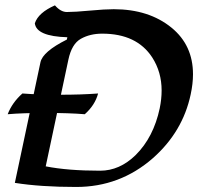

<svg xmlns="http://www.w3.org/2000/svg" viewBox="-20 -705 769 732"><path d="M303.2 -269.5Q244.1 -274.4 154.8 -274.4Q65.4 -274.4 9.3 -269.5Q26.4 -314 65.4 -348.6Q127 -343.8 208.5 -343.8Q290.5 -343.8 354 -348.6Q342.3 -304.2 303.2 -269.5ZM270.5 7.8Q134.8 7.8 36.6 -7.8L134.3 -467.8Q143.1 -508.3 234.9 -554.2L236.8 -563Q118.7 -566.4 112.8 -616.2Q126 -656.7 189.5 -684.6Q211.4 -659.2 234.9 -659.2Q266.1 -659.2 323 -664.6Q379.9 -669.9 413.6 -669.9Q547.4 -669.9 633.8 -599.6Q715.8 -532.7 715.8 -421.9Q715.8 -385.7 707 -345.2Q676.8 -202.6 563 -102.1Q437.5 7.8 270.5 7.8ZM361.8 -54.2Q436 -54.2 497.1 -113.8Q565.4 -181.6 588.9 -292Q596.2 -327.6 596.2 -359.9Q596.2 -430.2 560.5 -485.8Q501.5 -576.7 369.6 -576.7Q323.2 -576.7 288.3 -557.1Q253.4 -537.6 240.7 -477.5L154.3 -70.8Q238.3 -54.2 361.8 -54.2Z"/></svg>

Font: Balgruf
Style: Italic
Weight: 500
Italic angle: -12°
Designer: Paul James Miller
Foundry: High-Logic / Made with FontCreator
Version: Version 1.201;March 28, 2021;FontCreator 13.0.0.2683 64-bit